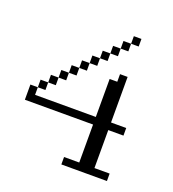

<svg xmlns="http://www.w3.org/2000/svg" viewBox="-90 -510 522 580"><g transform="rotate(20 170.5 -219.5)"><path d="M23.9 -194.8V-219.2H48.3V-194.8ZM48.3 -219.2V-243.7H72.8V-219.2ZM72.8 -243.7V-268.1H97.2V-243.7ZM97.2 -268.1V-292.5H121.6V-268.1ZM121.6 -292.5V-316.9H146V-292.5ZM170.4 0V-23.9H219.2V-146H0V-194.8H23.9V-170.4H219.2V-292.5H243.7V-316.9H268.1V-170.4H316.9V-146H268.1V-23.9H316.9V0ZM146 -316.9V-341.3H170.4V-316.9ZM170.4 -341.3V-365.7H194.8V-341.3ZM194.8 -365.7V-390.1H219.2V-365.7ZM219.2 -390.1V-414.6H243.7V-390.1ZM243.7 -414.6V-439H268.1V-414.6Z"/></g></svg>

Font: FS Mondwest Regular
Style: Regular
Weight: 400
Designer: NZWStudios2024
Foundry: https://fontstruct.com
Version: Version 1.0